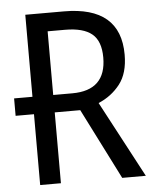

<svg xmlns="http://www.w3.org/2000/svg" viewBox="-52 -758 646 802"><g transform="rotate(-5 271.0 -357.0)"><path d="M393 -508Q393 -370 251 -370H171V-637H244Q320 -637 356.5 -607Q393 -577 393 -508ZM171 -297H278L428 0H527L357 -320Q412 -343 447.5 -388.5Q483 -434 483 -512Q483 -714 246 -714H84V-370H7V-297H84V0H171Z"/></g></svg>

Font: Noto Sans UI SemiCondensed
Style: Regular
Weight: 400
Width: 4
Designer: Monotype Design Team
Foundry: Monotype Imaging Inc.
Version: 1.001